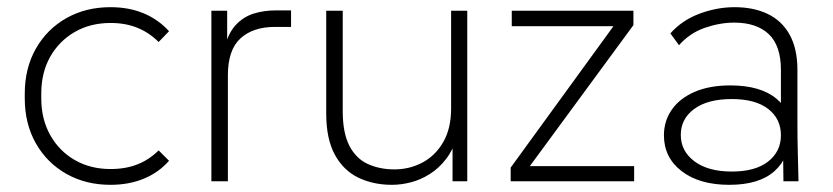

<svg xmlns="http://www.w3.org/2000/svg" viewBox="-20 -505 2320 535"><path d="M288 10Q219 10 165 -20.5Q111 -51 80 -105.5Q49 -160 49 -231V-244Q49 -315 80 -369.5Q111 -424 165 -454.5Q219 -485 288 -485Q339 -485 380 -468Q421 -451 451 -418L422 -388Q396 -414 363 -427.5Q330 -441 288 -441Q232 -441 188.5 -416Q145 -391 120 -347Q95 -303 95 -244V-231Q95 -173 120 -128.5Q145 -84 188.5 -59Q232 -34 288 -34Q330 -34 363 -47Q396 -60 422 -86L451 -57Q422 -24 380.5 -7Q339 10 288 10Z M569 0V-475H613V-370L606 -372Q616 -413 637 -435.5Q658 -458 686.5 -467Q715 -476 748 -476H791V-430H746Q685 -430 650 -398Q615 -366 615 -295V0Z M1072 10Q1020 10 978.5 -10Q937 -30 913 -74Q889 -118 889 -189V-475H935V-195Q935 -135 953.5 -99Q972 -63 1005 -48Q1038 -33 1079 -33Q1121 -33 1157 -52Q1193 -71 1215 -109Q1237 -147 1237 -203V-475H1282V0H1241V-126H1254Q1243 -88 1223 -62Q1203 -36 1177.5 -20Q1152 -4 1125 3Q1098 10 1072 10Z M1403 0V-38L1701 -448L1710 -432H1406V-475H1745V-435L1446 -28L1438 -42H1747V0Z M2163 0 2161 -165 2156 -177V-310Q2156 -378 2122 -410Q2088 -442 2026 -442Q1986 -442 1944 -427.5Q1902 -413 1872 -379L1848 -412Q1881 -449 1929.5 -467Q1978 -485 2027 -485Q2080 -485 2119.5 -466Q2159 -447 2180.5 -408Q2202 -369 2202 -310V-160Q2202 -120 2203 -80.5Q2204 -41 2205 0ZM2012 10Q1929 10 1879.5 -28Q1830 -66 1830 -128Q1830 -168 1852 -199.5Q1874 -231 1915.5 -249Q1957 -267 2015 -267Q2099 -267 2143.5 -230Q2188 -193 2188 -133H2181Q2181 -67 2138.5 -28.5Q2096 10 2012 10ZM2019 -27Q2085 -27 2120.5 -55Q2156 -83 2156 -128Q2156 -174 2120.5 -201.5Q2085 -229 2019 -229Q1952 -229 1914.5 -201.5Q1877 -174 1877 -129Q1877 -84 1915 -55.5Q1953 -27 2019 -27Z"/></svg>

Font: SUSE ExtraLight
Style: Regular
Weight: 250
Designer: Rene Bieder
Foundry: SUSE
Version: Version 1.000